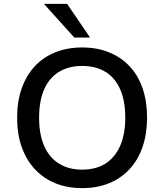

<svg xmlns="http://www.w3.org/2000/svg" viewBox="-20 -958 845 987"><path d="M402 9Q326 9 264.5 -16Q203 -41 159 -88.5Q115 -136 91.5 -202.5Q68 -269 68 -353Q68 -437 91.5 -503.5Q115 -570 158.5 -617Q202 -664 264 -689Q326 -714 402 -714Q479 -714 540.5 -689Q602 -664 646 -617.5Q690 -571 713 -504Q736 -437 736 -354Q736 -270 713 -203Q690 -136 646 -88.5Q602 -41 540.5 -16Q479 9 402 9ZM402 -86Q473 -86 522 -117Q571 -148 597.5 -208Q624 -268 624 -353Q624 -439 598 -498.5Q572 -558 522.5 -588.5Q473 -619 402 -619Q333 -619 283 -588.5Q233 -558 207 -498.5Q181 -439 181 -353Q181 -268 207 -208Q233 -148 283 -117Q333 -86 402 -86ZM362 -765 206 -938H325L443 -765Z"/></svg>

Font: Nunito Sans 9pt SemiBold
Style: Regular
Weight: 600
Version: Version 3.101;gftools[0.9.27]